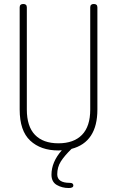

<svg xmlns="http://www.w3.org/2000/svg" viewBox="-20 -751 589 966"><path d="M331 169Q349 169 349 182Q349 195 326 195Q292 195 265.5 179.5Q239 164 239 128Q239 64 291 5Q285 6 274 6Q185 6 132 -43.5Q79 -93 79 -200V-714Q79 -731 97 -731Q115 -731 115 -714V-200Q115 -115 156 -72.5Q197 -30 274 -30Q351 -30 392.5 -72.5Q434 -115 434 -200V-714Q434 -731 452 -731Q470 -731 470 -714V-200Q470 -36 340 -2Q304 33 286 61.5Q268 90 268 126Q268 169 331 169Z"/></svg>

Font: Dosis
Style: ExtraLight
Weight: 250
Designer: Edgar Tolentino, Pablo Impallari, Igino Marini
Foundry: Edgar Tolentino, Pablo Impallari, Igino Marini
Version: Version 1.007